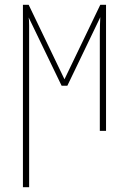

<svg xmlns="http://www.w3.org/2000/svg" viewBox="-20 -548 540 804"><path d="M102 236V-402Q102 -419 102 -441.5Q102 -464 100 -475L238 -189H262L400 -476Q399 -464 398.5 -440Q398 -416 398 -401V0H424V-528H400L250 -216L100 -528H76V236Z"/></svg>

Font: Noto Sans Mono UI Condensed Thin
Style: Regular
Weight: 250
Width: 3
Designer: Monotype Design team
Foundry: Monotype Imaging Inc.
Version: 1.000